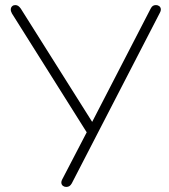

<svg xmlns="http://www.w3.org/2000/svg" viewBox="-20 -731 668 757"><path d="M226 -25 329 -223V-198L27 -678Q22 -687 22.5 -694.5Q23 -702 28 -706.5Q33 -711 40 -711Q47 -711 52 -707.5Q57 -704 62 -697L350 -240H338L574 -697Q578 -705 583 -708Q588 -711 595 -711Q602 -711 607.5 -707Q613 -703 614 -696Q615 -689 610 -680L263 -8Q259 -1 254 2.5Q249 6 241 6Q234 6 228.5 2Q223 -2 222 -9Q221 -16 226 -25Z"/></svg>

Font: SN Pro Thin
Style: Regular
Weight: 200
Designer: Tobias Whetton
Foundry: Supernotes
Version: Version 1.003;Glyphs 3.3 (3324)